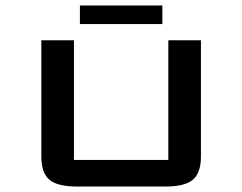

<svg xmlns="http://www.w3.org/2000/svg" viewBox="-20 -685 890 705"><path d="M576.2 -596.7H273.4V-665H576.2ZM717.8 -537.1V-109.9Q717.8 -50.8 688.5 -25.4Q659.2 0 585.9 0H263.7Q190.4 0 161.1 -25.4Q131.8 -50.8 131.8 -109.9V-537.1H251.5V-97.7H598.1V-537.1Z"/></svg>

Font: Squarish Sans CT
Style: RegularSC
Weight: 400
Version: Version 0.9